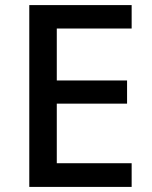

<svg xmlns="http://www.w3.org/2000/svg" viewBox="-20 -734 597 754"><path d="M497 0H95V-714H497V-622H203V-418H479V-327H203V-93H497Z"/></svg>

Font: Noto Sans Hebrew Medium
Style: Regular
Weight: 500
Designer: Monotype Design Team
Foundry: Monotype Imaging Inc.
Version: Version 2.003